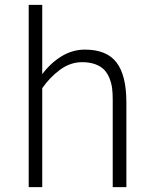

<svg xmlns="http://www.w3.org/2000/svg" viewBox="-20 -770 630 790"><path d="M329.1 -565.9Q418.9 -565.9 459.5 -512.9Q500 -460 500 -348.1V0H443.8V-360.8Q443.8 -386.7 441.2 -407.5Q438.5 -428.2 430.2 -448.7Q421.9 -469.2 408.4 -483.2Q395 -497.1 372.1 -505.6Q349.1 -514.2 317.9 -514.2Q269.5 -514.2 227.3 -483.2Q185.1 -452.1 153.8 -407.2V0H98.1V-750H153.8V-464.8Q188.5 -511.2 233.6 -538.6Q278.8 -565.9 329.1 -565.9Z"/></svg>

Font: Stilu Light
Style: Regular
Weight: 300
Designer: Genilson Lima Santos
Foundry: Genilson Lima Santos
Version: Version 1.200;PS 001.200;hotconv 1.0.88;makeotf.lib2.5.64775